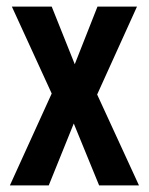

<svg xmlns="http://www.w3.org/2000/svg" viewBox="-20 -563 452 583"><path d="M137 -279 10 0H128L204 -188L281 0H402L275 -276L396 -543H276L207 -368L137 -543H16Z"/></svg>

Font: Noto Sans Armenian ExtraCondensed SemiBold
Style: Regular
Weight: 600
Width: 2
Designer: Monotype Design Team
Foundry: Monotype Imaging Inc.
Version: Version 2.008